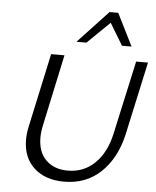

<svg xmlns="http://www.w3.org/2000/svg" viewBox="-60 -958 827 1017"><g transform="rotate(5 353.5 -449.0)"><path d="M99 -196Q99 -227 107 -265L192 -658H263L182 -280Q174 -242 174 -213Q174 -136 217.5 -93.5Q261 -51 333 -51Q418 -51 477 -108.5Q536 -166 558 -266L644 -658H707L622 -268Q593 -141 514.5 -66Q436 9 319 9Q218 9 158.5 -46Q99 -101 99 -196ZM481 -907H527L613 -735H562L492 -851L373 -735H320Z"/></g></svg>

Font: LXGW Bright GB
Style: Italic
Weight: 400
Italic angle: -12°
Designer: Christian Thalmann (Catharsis Fonts)
Foundry: LXGW / Christian Thalmann (Catharsis Fonts) / Fontworks Inc.
Version: Version 5.510